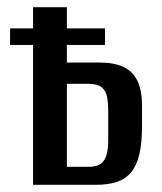

<svg xmlns="http://www.w3.org/2000/svg" viewBox="-20 -514 451 534"><path d="M72 0V-494H166V-340H258Q297 -340 323 -328Q349 -316 362 -289.5Q375 -263 375 -219V-163Q375 -116 367.5 -84.5Q360 -53 344.5 -34.5Q329 -16 305 -8Q281 0 246 0ZM166 -50H226Q250 -50 261.5 -59.5Q273 -69 277 -86Q281 -103 281 -125V-204Q281 -226 278 -243.5Q275 -261 263 -271Q251 -281 225 -281H166ZM8 -389V-435H272V-389Z"/></svg>

Font: Alumni Sans SemiBold
Style: Regular
Weight: 600
Designer: Robert E. Leuschke
Foundry: Robert E. Leuschke
Version: Version 1.018